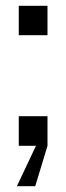

<svg xmlns="http://www.w3.org/2000/svg" viewBox="-20 -505 228 665"><path d="M45 -485H144.5V-383H45ZM45 -102.5H144.5V0L102 140H38.5L104.5 0H45Z"/></svg>

Font: Overused Grotesk
Style: Regular
Weight: 450
Version: Version 0.004